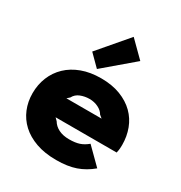

<svg xmlns="http://www.w3.org/2000/svg" viewBox="-226 -1165 1263 1337"><g transform="rotate(30 405.5 -496.5)"><path d="M583 -880 349 -681 260 -770 459 -1003ZM766 -311Q766 -297 765 -283Q764 -269 759 -246H268L288 -226Q306 -195 341 -177.5Q376 -160 425 -160Q475 -160 507.5 -171Q540 -182 571 -208L697 -83Q640 -35 575 -12.5Q510 10 420 10Q327 10 257 -15Q187 -40 140 -83.5Q93 -127 69 -185.5Q45 -244 45 -311Q45 -381 69.5 -441Q94 -501 140.5 -545.5Q187 -590 254.5 -615Q322 -640 408 -640Q497 -640 564 -614Q631 -588 676 -543.5Q721 -499 743.5 -439Q766 -379 766 -311ZM550 -398 527 -417Q513 -443 480.5 -459Q448 -475 410 -475Q372 -475 338 -461.5Q304 -448 288 -417L267 -398Z"/></g></svg>

Font: TypoPRO Sinkin Sans
Style: 900 X Black
Weight: 950
Designer: Keith Bates
Foundry: K-Type
Version: Sinkin Sans (version 1.0)  by Keith Bates   •   © 2014   www